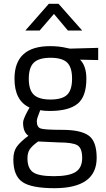

<svg xmlns="http://www.w3.org/2000/svg" viewBox="-20 -752 554 1007"><path d="M265 235Q145 235 97.5 202.5Q50 170 50 84Q50 43 68 17.5Q86 -8 129 -40Q101 -59 101 -109Q101 -126 126 -172L135 -188Q56 -224 56 -339Q56 -510 243 -510Q291 -510 332 -500L347 -497L495 -501V-437L400 -439Q433 -406 433 -339Q433 -245 386.5 -207.5Q340 -170 240 -170Q213 -170 191 -174Q173 -130 173 -117Q173 -86 192 -78.5Q211 -71 307 -71Q403 -71 445 -41Q487 -11 487 76Q487 235 265 235ZM124 78Q124 131 153.5 151.5Q183 172 262.5 172Q342 172 376.5 150Q411 128 411 76.5Q411 25 386 10Q361 -5 288 -5L180 -10Q147 14 135.5 32Q124 50 124 78ZM131 -339Q131 -280 157.5 -255Q184 -230 245 -230Q306 -230 332 -255Q358 -280 358 -339.5Q358 -399 332 -424Q306 -449 245 -449Q184 -449 157.5 -423.5Q131 -398 131 -339ZM113 -592 236 -732H287L411 -592H336L263 -679L188 -592Z"/></svg>

Font: Titillium Web
Style: Regular
Weight: 400
Version: Version 1.001;PS 57.000;hotconv 1.0.70;makeotf.lib2.5.55311